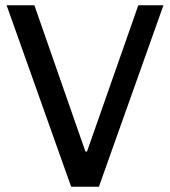

<svg xmlns="http://www.w3.org/2000/svg" viewBox="-20 -706 643 726"><path d="M354 0H249L5 -686H110L303 -133H309L503 -686H598Z"/></svg>

Font: Chivo
Style: Regular
Weight: 400
Designer: Hector Gatti
Foundry: Omnibus-Type
Version: Version 1.003